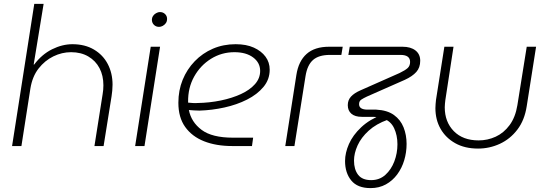

<svg xmlns="http://www.w3.org/2000/svg" viewBox="-20 -750 2814 986"><path d="M42 0 156 -730H204L153 -419L155 -418Q195 -471 247.5 -497Q300 -523 352 -523Q416 -523 462.5 -495.5Q509 -468 533.5 -421Q558 -374 558 -315Q558 -301 556.5 -284.5Q555 -268 553 -256L512 0H465L507 -266Q509 -277 510 -289Q511 -301 511 -312Q511 -362 491 -400Q471 -438 433.5 -460Q396 -482 345 -482Q298 -482 254 -460.5Q210 -439 178 -398Q146 -357 136 -295L90 0Z M674 0 754 -510H802L722 0ZM797 -612Q781 -612 770.5 -622.5Q760 -633 760 -649Q760 -659 765.5 -667.5Q771 -676 781 -682Q791 -688 802 -688Q817 -688 827.5 -678Q838 -668 838 -653Q838 -640 831.5 -631Q825 -622 815.5 -617Q806 -612 797 -612Z M1173 0Q1090 0 1028 -24.5Q966 -49 931 -98Q896 -147 896 -222Q896 -286 918 -340Q940 -394 980 -435.5Q1020 -477 1073.5 -500Q1127 -523 1190 -523Q1245 -523 1283.5 -505.5Q1322 -488 1343.5 -459Q1365 -430 1365 -392Q1365 -342 1333 -303.5Q1301 -265 1248.5 -238.5Q1196 -212 1132.5 -198Q1069 -184 1005 -182Q991 -182 977 -183Q963 -184 950 -185Q962 -123 1015.5 -83Q1069 -43 1176 -43H1280L1274 0ZM946 -223Q957 -222 969.5 -221Q982 -220 994 -221Q1056 -222 1114 -234Q1172 -246 1217.5 -267Q1263 -288 1289.5 -318Q1316 -348 1316 -386Q1316 -428 1280 -455Q1244 -482 1184 -482Q1118 -482 1063.5 -448Q1009 -414 977 -356.5Q945 -299 946 -227Q946 -226 946 -225.5Q946 -225 946 -223Z M1445 0 1502 -365Q1513 -436 1554.5 -473Q1596 -510 1670 -510H1740L1733 -468H1674Q1617 -468 1587.5 -442Q1558 -416 1549 -359L1492 0Z M1883 216Q1816 216 1784 177Q1752 138 1752 77Q1752 35 1772 -10.5Q1792 -56 1835 -96.5Q1878 -137 1946 -163L1971 -135Q1912 -114 1873.5 -79Q1835 -44 1816.5 -3.5Q1798 37 1798 75Q1798 120 1819 147.5Q1840 175 1886 175Q1929 175 1959 148Q1989 121 2005 79Q2021 37 2021 -9Q2021 -55 2004 -91.5Q1987 -128 1949 -141Q1938 -146 1922.5 -148Q1907 -150 1890 -150H1838Q1803 -150 1784.5 -166Q1766 -182 1766 -210Q1766 -236 1782.5 -254Q1799 -272 1831 -286L2032 -375Q2061 -389 2073.5 -400.5Q2086 -412 2086 -432Q2086 -468 2037 -468H1769L1776 -510H2047Q2089 -510 2113.5 -491Q2138 -472 2138 -438Q2138 -403 2118 -380.5Q2098 -358 2059 -340L1864 -254Q1847 -246 1835.5 -238.5Q1824 -231 1824 -215Q1824 -188 1865 -187H1912Q1969 -184 2003 -159.5Q2037 -135 2052.5 -96Q2068 -57 2068 -11Q2068 32 2056 72.5Q2044 113 2020 145.5Q1996 178 1961.5 197Q1927 216 1883 216Z M2733 -510 2685 -205Q2674 -133 2637 -84.5Q2600 -36 2547 -11.5Q2494 13 2435 13Q2367 13 2318 -14.5Q2269 -42 2242.5 -88.5Q2216 -135 2216 -195Q2216 -205 2217 -216Q2218 -227 2219 -237L2262 -510H2309L2267 -236Q2266 -227 2265 -217.5Q2264 -208 2264 -199Q2264 -124 2310.5 -76.5Q2357 -29 2438 -29Q2484 -29 2525.5 -48Q2567 -67 2597 -107.5Q2627 -148 2637 -210L2685 -510Z"/></svg>

Font: MuseoModerno Thin ExtraLight
Style: Italic
Weight: 250
Italic angle: -9°
Version: Version 1.003